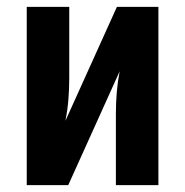

<svg xmlns="http://www.w3.org/2000/svg" viewBox="-20 -540 540 560"><path d="M58 0V-520H182V-312Q182 -281 179.5 -250Q177 -219 171 -188L321 -520H442V0H318V-208Q318 -239 320.5 -270Q323 -301 329 -332L179 0Z"/></svg>

Font: Iosevka Extrabold
Style: Regular
Weight: 800
Monospace: yes
Designer: Belleve Invis
Foundry: Belleve Invis
Version: Version 32.5.0; ttfautohint (v1.8.4)